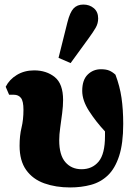

<svg xmlns="http://www.w3.org/2000/svg" viewBox="-20 -807 597 843"><path d="M288 16Q225 16 174.5 -2Q124 -20 95 -60.5Q66 -101 66 -167Q66 -212 74.5 -246.5Q83 -281 83 -325Q83 -363 72 -377Q61 -391 41 -391H20L5 -426Q21 -458 54 -478Q87 -498 130 -498Q184 -498 220.5 -468.5Q257 -439 257 -368Q257 -342 253 -310.5Q249 -279 244.5 -247.5Q240 -216 240 -191Q240 -126 267 -95Q294 -64 338 -64Q385 -64 413 -97.5Q441 -131 441 -210Q441 -215 441 -220.5Q441 -226 441 -230Q401 -273 371 -319.5Q341 -366 341 -408Q341 -456 365 -479.5Q389 -503 423 -503Q446 -503 460 -497Q474 -491 487 -479Q506 -429 513.5 -377.5Q521 -326 521 -263Q521 -177 503 -122Q485 -67 453.5 -37Q422 -7 379.5 4.5Q337 16 288 16ZM237 -553 276 -709Q287 -753 303 -770Q319 -787 346 -787Q373 -787 392 -771Q411 -755 411 -726Q411 -704 400 -685Q389 -666 370 -640L290 -530Z"/></svg>

Font: Source Serif Pro Black
Style: Regular
Weight: 900
Designer: Frank Grießhammer
Foundry: Adobe Systems Incorporated
Version: Version 3.001;hotconv 1.0.111;makeotfexe 2.5.65597